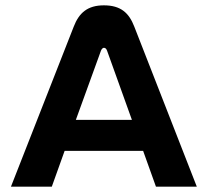

<svg xmlns="http://www.w3.org/2000/svg" viewBox="-20 -699 779 719"><path d="M256 -599 21 0H174L222 -134H516L564 0H717L483 -599C463 -651 432 -679 369 -679C308 -679 276 -651 256 -599ZM264 -250 358 -509C361 -517 366 -520 369 -520C373 -520 378 -518 381 -509L474 -250Z"/></svg>

Font: LT Wave Alt Bold
Style: Regular
Weight: 700
Designer: Daniel Lyons
Version: Version 2.5 (Glyphs App)